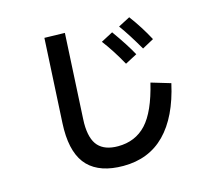

<svg xmlns="http://www.w3.org/2000/svg" viewBox="-116 -942 1233 1120"><g transform="rotate(-15 500.0 -381.5)"><path d="M243 -802 366 -799 339 -288Q338 -278 338 -260Q338 -165 377 -122.5Q416 -80 495 -80Q600 -80 666.5 -151.5Q733 -223 773 -390L890 -355Q847 -161 748.5 -61Q650 39 496 39Q356 39 285.5 -32.5Q215 -104 215 -256Q215 -280 216 -293ZM783 -593Q727 -690 681 -753L752 -790Q810 -712 853 -631ZM664 -533Q613 -625 561 -693L633 -731Q701 -636 736 -571Z"/></g></svg>

Font: IBM Plex Sans JP SemiBold
Style: Regular
Weight: 600
Designer: Mike Abbink; Paul van der Laan; Pieter van Rosmalen; Wujin Sim; Yejin Wi; Jinhee Kim; Boomi Park; Yona Kim; Kichan Ma
Foundry: Sandoll Inc.
Version: Version 1.001